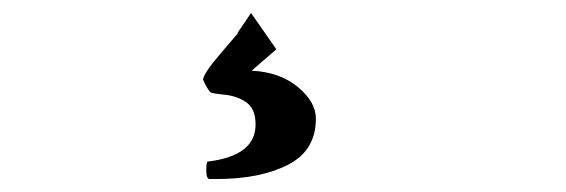

<svg xmlns="http://www.w3.org/2000/svg" viewBox="-20 -74 873 296"><path d="M467 109Q467 158 424 180Q381 202 314 202Q308 202 303 202Q298 202 298 188Q298 174 301 175Q374 166 374 118Q374 94 360 84Q346 74 326 72Q306 70 304 68Q299 62 293 49Q294 39 318 11Q342 -17 347 -23H346L367 -54L406 2L368 35Q411 37 439 60Q467 83 467 109Z"/></svg>

Font: Lusitana
Style: Bold
Weight: 700
Designer: Ana Paula Megda
Foundry: Ana Paula Megda
Version: Version 1.001; ttfautohint (v1.4.1)